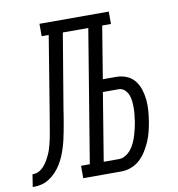

<svg xmlns="http://www.w3.org/2000/svg" viewBox="-138 -810 820 884"><g transform="rotate(-10 272.0 -367.5)"><path d="M-56 0 -47 -58Q-35 -58 -23.5 -62Q-12 -66 -2.5 -74.5Q7 -83 14.5 -93Q22 -103 28 -114Q34 -125 39 -136Q44 -147 47.5 -158.5Q51 -170 54 -181.5Q57 -193 59.5 -205Q62 -217 64 -228.5Q66 -240 68 -252Q72 -272 75 -293Q78 -314 82 -335L138 -677H105V-735H429V-677H388L348 -433H411Q436 -433 459 -423.5Q482 -414 496.5 -395.5Q511 -377 518.5 -354Q526 -331 528.5 -306Q531 -281 529 -255Q527 -229 523 -204Q519 -181 513.5 -158.5Q508 -136 498.5 -114Q489 -92 476 -71Q463 -50 445 -33.5Q427 -17 404 -8.5Q381 0 358 0H180V-58H221L323 -677H204L145 -325Q144 -320 143.5 -314.5Q143 -309 142 -304Q139 -285 135.5 -265.5Q132 -246 128.5 -227Q125 -208 120.5 -189Q116 -170 110 -151Q104 -132 96 -113.5Q88 -95 77 -77.5Q66 -60 51.5 -45Q37 -30 19.5 -19Q2 -8 -17.5 -4Q-37 0 -56 0ZM286 -58H358Q374 -58 389 -67.5Q404 -77 414.5 -90.5Q425 -104 432 -119Q439 -134 444 -150Q449 -166 452.5 -181.5Q456 -197 459 -213Q461 -229 463 -245.5Q465 -262 465 -278.5Q465 -295 463.5 -310.5Q462 -326 456 -340.5Q450 -355 438.5 -365Q427 -375 411 -375H338Z"/></g></svg>

Font: Iosevka Slab Light Extended
Style: Italic
Weight: 300
Width: 7
Italic angle: -9°
Monospace: yes
Designer: Belleve Invis
Foundry: Belleve Invis
Version: Version 11.1.0; ttfautohint (v1.8.3)